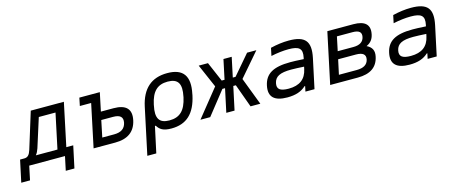

<svg xmlns="http://www.w3.org/2000/svg" viewBox="-45 -1065 4289 1821"><g transform="rotate(-15 2100.0 -154.5)"><path d="M97 -78H56L10 137H96L125 0H476L447 137H532L578 -78H510L599 -500H274L164 -144C149 -97 131 -78 97 -78ZM211 -78C224 -94 234 -114 242 -138L332 -422H496L423 -78Z M757 0H970C1092 0 1166 -53 1189 -160C1212 -266 1160 -319 1038 -319H914L952 -500H751L735 -422H846ZM863 -78 897 -241H1013C1082 -241 1110 -214 1099 -160C1087 -105 1048 -78 979 -78Z M1793 -244 1795 -256C1831 -425 1772 -509 1615 -509C1459 -509 1364 -425 1328 -256L1231 200H1319L1374 -55H1382C1407 -15 1438 9 1520 9C1668 9 1756 -72 1793 -244ZM1415 -247 1416 -253C1442 -376 1497 -430 1598 -430C1700 -430 1733 -376 1707 -253L1706 -247C1679 -124 1624 -70 1522 -70C1421 -70 1388 -124 1415 -247Z M2166 -500 2125 -307H2097L2014 -500H1923L2023 -270L1806 0H1902L2083 -229H2109L2060 0H2141L2190 -229H2215L2298 0H2394L2291 -270L2489 -500H2398L2233 -307H2206L2247 -500Z M2809 -509C2750 -509 2692 -501 2629 -486L2613 -410C2673 -423 2734 -430 2785 -430C2888 -430 2923 -403 2904 -315L2901 -302C2840 -306 2795 -307 2770 -307C2601 -307 2522 -259 2499 -150C2476 -42 2532 9 2659 9C2741 9 2798 -11 2842 -52H2848L2837 0H2926L2988 -290C3021 -447 2970 -509 2809 -509ZM2588 -150C2601 -212 2650 -237 2760 -237C2789 -237 2841 -235 2886 -232L2881 -209C2861 -115 2799 -68 2692 -68C2607 -68 2576 -93 2588 -150Z M3080 0H3351C3474 0 3545 -49 3566 -147C3579 -205 3560 -242 3509 -267C3551 -286 3574 -315 3584 -361C3604 -454 3555 -500 3440 -500H3186ZM3185 -72 3216 -216H3390C3458 -216 3487 -192 3477 -144C3466 -95 3427 -72 3359 -72ZM3232 -291 3261 -429H3414C3477 -429 3504 -407 3494 -360C3484 -314 3448 -291 3385 -291Z M4009 -509C3950 -509 3892 -501 3829 -486L3813 -410C3873 -423 3934 -430 3985 -430C4088 -430 4123 -403 4104 -315L4101 -302C4040 -306 3995 -307 3970 -307C3801 -307 3722 -259 3699 -150C3676 -42 3732 9 3859 9C3941 9 3998 -11 4042 -52H4048L4037 0H4126L4188 -290C4221 -447 4170 -509 4009 -509ZM3788 -150C3801 -212 3850 -237 3960 -237C3989 -237 4041 -235 4086 -232L4081 -209C4061 -115 3999 -68 3892 -68C3807 -68 3776 -93 3788 -150Z"/></g></svg>

Font: LT Wave Mono
Style: Italic
Weight: 400
Designer: Daniel Lyons
Version: Version 2.5 (Glyphs App)